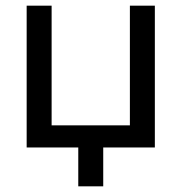

<svg xmlns="http://www.w3.org/2000/svg" viewBox="-20 -520 640 677"><path d="M74 -500V0H256V137H344V0H526V-500H438V-78H162V-500Z"/></svg>

Font: LT Wave Mono
Style: Regular
Weight: 400
Designer: Daniel Lyons
Version: Version 2.5 (Glyphs App)